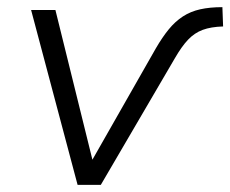

<svg xmlns="http://www.w3.org/2000/svg" viewBox="-20 -517 644 537"><path d="M197 0 67 -489H135L243 -52H228L416 -382Q434 -413 452 -435Q470 -457 491.5 -471Q513 -485 540 -491Q567 -497 602 -497L604 -443Q570 -442 547 -433.5Q524 -425 506 -406Q488 -387 469 -354L262 0Z"/></svg>

Font: Nunito Sans 10pt Light
Style: Italic
Weight: 300
Italic angle: -9°
Designer: Vernon Adams
Foundry: Vernon Adams
Version: Version 3.101;gftools[0.9.27]